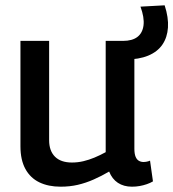

<svg xmlns="http://www.w3.org/2000/svg" viewBox="-20 -693 653 723"><path d="M208 10Q162 10 128 -6.5Q94 -23 75.5 -57Q57 -91 57 -142V-539H165V-165Q165 -125 187 -103Q209 -81 251 -81Q273 -81 294 -86Q315 -91 335.5 -99.5Q356 -108 378 -120V-539H486V-133Q486 -114 490.5 -103Q495 -92 503 -87.5Q511 -83 520 -83Q533 -83 545 -88L556 -10Q546 -4 533 0.5Q520 5 506 7.5Q492 10 477 10Q446 10 424 -4.5Q402 -19 391 -47Q362 -30 332.5 -17Q303 -4 273 3Q243 10 208 10ZM435 -469V-539H443Q478 -539 497.5 -554Q517 -569 520.5 -598Q524 -627 509 -668L600 -673Q615 -627 612.5 -589.5Q610 -552 591.5 -525Q573 -498 538 -483.5Q503 -469 453 -469Z"/></svg>

Font: Georama ExtraCondensed Thin Medium
Style: Regular
Weight: 500
Version: Version 1.001